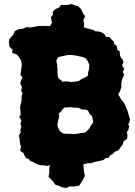

<svg xmlns="http://www.w3.org/2000/svg" viewBox="-20 -807 670 950"><path d="M287 120 274 113 254 107 240 88 220 68 224 48V22L229 10L215 14L204 12L177 10L157 2L140 -8H133L120 -22L109 -24L100 -40L96 -50L80 -60L84 -82L79 -96L77 -122L73 -135L83 -153L80 -165L86 -179L81 -195L86 -211L75 -231L82 -237L81 -258L80 -270V-283L86 -305L87 -314V-333L92 -344L84 -360L89 -374L80 -395L85 -412L91 -425L81 -436L85 -464L88 -487L84 -509L71 -528L62 -538L40 -545L42 -561L26 -577L24 -602L27 -615L44 -633L54 -654L71 -662L90 -664L113 -673L130 -671L148 -674L162 -677L176 -679L186 -678L202 -679L222 -678H228H229L228 -679L237 -694L232 -722L242 -734L241 -749L254 -762L273 -770L282 -783L310 -782L335 -787L354 -779L366 -777L382 -761L392 -738L402 -728L392 -707L397 -689L394 -672L401 -670L411 -666L425 -663L442 -659L452 -652H465L482 -647L497 -638L504 -625L520 -624L531 -613L544 -599L543 -591L558 -579L560 -561L573 -552V-536L578 -522L586 -514L591 -499L584 -484L595 -465L587 -451L594 -438L584 -413L580 -393L581 -378L574 -356L565 -340L572 -328L580 -315L596 -294L602 -280L613 -253L616 -240L624 -214L615 -192L619 -182L615 -163L607 -154L611 -138L609 -120L592 -109L588 -94L574 -74L564 -62L549 -57L539 -46L524 -38L517 -26L502 -25L491 -15L470 -10L453 -7L447 -5L428 1L417 0L396 5L392 7L394 22L396 45L400 62L388 87L378 102L373 111L345 116L324 115L310 123ZM328 -401 345 -402 362 -405 371 -407 382 -415 394 -421 403 -425 414 -432 416 -441V-450L420 -463L421 -474L422 -487L416 -500L410 -511L404 -519L390 -524L381 -527L373 -528L362 -531L347 -533L335 -535H319L311 -534L300 -531L290 -530L277 -526L268 -524L263 -516L259 -507L260 -497L263 -487V-474L265 -467L264 -456L265 -444V-437L267 -424L274 -415L282 -411L288 -403L305 -404H317ZM344 -143 358 -145 368 -146 384 -149 392 -150 402 -152 413 -162 422 -171 425 -178 431 -187 441 -202 439 -213 437 -225 434 -234 426 -240 422 -246 417 -257 411 -263 399 -265H384L377 -270L369 -273L350 -275H340L329 -277L318 -276L301 -275L294 -271L288 -264L282 -255L270 -245L273 -235L272 -226L268 -213L267 -205L264 -194L265 -181L270 -170L276 -159L281 -155L290 -148L297 -146L312 -145H332Z"/></svg>

Font: Winky Rough ExtraBold
Style: Regular
Weight: 800
Designer: Simon Atzbach
Foundry: typofactur
Version: Version 1.206; ttfautohint (v1.8.4.7-5d5b)